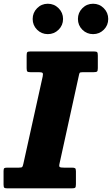

<svg xmlns="http://www.w3.org/2000/svg" viewBox="-52 -1032 614 1052"><path d="M-32.5 -21V-95Q-32.5 -108 -28 -110.8Q-23.5 -113.5 -11 -113.5H51.5Q66.5 -113.5 69.8 -117.2Q73 -121 76 -134.5L182 -613.5Q185 -628 181.2 -632.2Q177.5 -636.5 161 -636.5H115Q101.5 -636.5 97.8 -640.2Q94 -644 94 -658V-728Q94 -742 97.5 -746Q101 -750 114 -750H463.5Q477 -750 480.5 -745.8Q484 -741.5 484 -727.5V-658.5Q484 -644 479.8 -640.2Q475.5 -636.5 461 -636.5H401.5Q386.5 -636.5 384.2 -632.2Q382 -628 379.5 -615.5L274 -135Q270.5 -120 275.5 -116.8Q280.5 -113.5 298 -113.5H341.5Q355 -113.5 359.5 -110.2Q364 -107 364 -93.5V-23.5Q364 -8 360.2 -4Q356.5 0 341.5 0H-11Q-24.5 0 -28.5 -3.5Q-32.5 -7 -32.5 -21ZM458 -845Q423.5 -845 399.2 -869.2Q375 -893.5 375 -928Q375 -962.5 399.2 -987Q423.5 -1011.5 458 -1011.5Q492.5 -1011.5 516.8 -987Q541 -962.5 541 -928Q541 -893.5 516.8 -869.2Q492.5 -845 458 -845ZM210 -845Q175.5 -845 151.2 -869.2Q127 -893.5 127 -928Q127 -962.5 151.2 -987Q175.5 -1011.5 210 -1011.5Q244.5 -1011.5 269 -987Q293.5 -962.5 293.5 -928Q293.5 -893.5 269 -869.2Q244.5 -845 210 -845Z"/></svg>

Font: Besley* Narrow Heavy
Style: Italic
Weight: 800
Width: 4
Italic angle: -13°
Designer: Owen Earl
Foundry: indestructible type*
Version: Version 3.000; ttfautohint (v1.8.3)